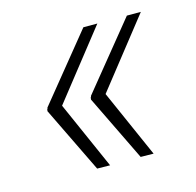

<svg xmlns="http://www.w3.org/2000/svg" viewBox="-66 -515 524 512"><g transform="rotate(-15 196.0 -259.0)"><path d="M243.7 -446.3 95.2 -257.8H56.2L57.1 -264.2L205.1 -446.3ZM94.7 -262.2 178.7 -72.3 143.1 -72.8 54.7 -254.9 55.7 -261.2ZM363.8 -446.3 215.3 -257.8H176.3L177.2 -264.2L325.2 -446.3ZM214.8 -262.2 298.8 -72.3 263.2 -72.8 174.8 -254.9 175.8 -261.2Z"/></g></svg>

Font: Roboto Condensed ExtraLight
Style: Italic
Weight: 250
Italic angle: -12°
Designer: Christian Robertson
Foundry: Google
Version: Version 3.008; 2023